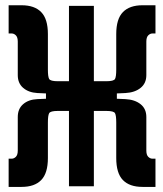

<svg xmlns="http://www.w3.org/2000/svg" viewBox="-20 -716 626 738"><path d="M13.2 2.4V-106H24.4Q33.7 -106 41 -113.3Q48.3 -120.6 48.3 -137.2V-266.1Q48.3 -297.9 69.1 -315.7Q89.8 -333.5 123.5 -335L156.7 -336.4V-356.9L123.5 -358.4Q89.8 -360.4 69.1 -378.2Q48.3 -396 48.3 -427.2V-556.2Q48.3 -572.8 41 -580.1Q33.7 -587.4 24.4 -587.4H13.2V-695.8H63Q112.8 -695.8 138.4 -669.4Q164.1 -643.1 164.1 -585V-448.2Q164.1 -421.4 168.9 -412.6Q173.8 -403.8 202.1 -403.8H245.1V-693.4H340.8V-403.8H388.7Q417.5 -403.8 422.1 -412.6Q426.8 -421.4 426.8 -448.2V-585Q426.8 -643.1 452.4 -669.4Q478 -695.8 527.8 -695.8H577.6V-587.4H566.4Q557.1 -587.4 549.8 -580.1Q542.5 -572.8 542.5 -556.2V-427.2Q542.5 -396 520.5 -378.2Q498.5 -360.4 462.4 -358.4L429.2 -356.9V-336.4L462.4 -335Q498.5 -333 520.5 -315.4Q542.5 -297.9 542.5 -266.1V-137.2Q542.5 -120.6 549.8 -113.3Q557.1 -106 566.4 -106H577.6V2.4H527.8Q478 2.4 452.4 -23.9Q426.8 -50.3 426.8 -108.4V-245.1Q426.8 -272 422.1 -280.8Q417.5 -289.6 388.7 -289.6H340.8V0H245.1V-289.6H202.1Q173.8 -289.6 168.9 -280.8Q164.1 -272 164.1 -245.1V-108.4Q164.1 -50.3 138.4 -23.9Q112.8 2.4 63 2.4Z"/></svg>

Font: Cascadia Mono NF SemiBold
Style: Regular
Weight: 600
Monospace: yes
Designer: Aaron Bell
Foundry: Saja Typeworks
Version: Version 2404.023; ttfautohint (v1.8.4)